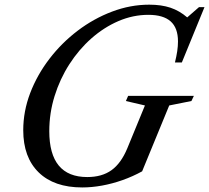

<svg xmlns="http://www.w3.org/2000/svg" viewBox="-20 -792 896 822"><path d="M332 10.5Q211.5 10.5 145.5 -54Q79.5 -118.5 79.5 -234.5Q79.5 -315.5 109.2 -393.5Q139 -471.5 191.5 -540Q244 -608.5 312.5 -660.5Q381 -712.5 459.5 -742.2Q538 -772 619 -772Q671 -772 709.8 -759Q748.5 -746 781.5 -717.5L832 -761.5H855.5L758.5 -524.5H729Q735.5 -551 738.8 -573Q742 -595 742 -614.5Q742 -672.5 710.5 -700.5Q679 -728.5 615 -728.5Q549.5 -728.5 487.2 -701.8Q425 -675 371.2 -627.5Q317.5 -580 277 -517Q236.5 -454 213.8 -381Q191 -308 191 -230.5Q191 -34 353.5 -34Q416.5 -34 457.5 -63.5Q498.5 -93 525 -157L600.5 -340.5L519 -359.5L528.5 -381.5H810L799.5 -359.5L704.5 -340.5L588.5 -58.5Q548.5 -36.5 504.8 -21Q461 -5.5 417 2.5Q373 10.5 332 10.5Z"/></svg>

Font: Libre Caslon Text
Style: Italic
Weight: 400
Italic angle: -22.583°
Designer: Pablo Impallari, Rodrigo Fuenzalida, Katja Schimmel
Foundry: Pablo Impallari, Rodrigo Fuenzalida
Version: Version 2.000